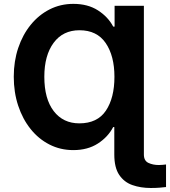

<svg xmlns="http://www.w3.org/2000/svg" viewBox="-20 -757 869 982"><path d="M715.9 -727.3V33.4Q715.9 65.3 739.2 76.2Q762.4 87 791.9 87Q801.5 87 810.9 86.1Q820.3 85.2 829.2 84.2V199.6Q816.1 201.3 796.3 202.9Q776.6 204.5 751.1 204.5Q699.6 204.5 657.1 189.6Q614.7 174.7 589.7 137.4Q564.6 100.1 564.6 33.4V-107.2H558.9Q532.3 -56.1 480.3 -22.7Q428.3 10.7 355.1 10.7Q288.7 10.7 233 -17.8Q177.2 -46.2 136.4 -97.3Q95.5 -148.4 73 -216.6Q50.4 -284.8 50.4 -364.7Q50.4 -443.9 73.2 -511.7Q95.9 -579.5 137.1 -630.1Q178.3 -680.8 233.8 -709Q289.4 -737.2 355.1 -737.2Q429.3 -737.2 481 -704Q532.7 -670.8 558.9 -621.1H566.1V-727.3ZM385.7 -126.1Q478 -126.1 521.7 -191.2Q565.3 -256.4 565.3 -364.3Q565.3 -471.2 520.6 -536.8Q475.9 -602.3 386.4 -602.3Q301.8 -602.3 254.3 -538Q206.7 -473.7 206.7 -364.3Q206.7 -251.4 254.8 -188.7Q302.9 -126.1 385.7 -126.1Z"/></svg>

Font: Inter UI
Style: Bold
Weight: 700
Designer: Rasmus Andersson
Foundry: rsms
Version: 3.2;8d6f07862